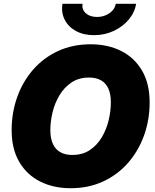

<svg xmlns="http://www.w3.org/2000/svg" viewBox="-20 -968 807 998"><path d="M347.2 10.3Q257.3 10.3 188.2 -24.7Q119.1 -59.6 79.8 -127Q40.5 -194.3 40.5 -291.5Q40.5 -382.3 69.3 -463.1Q98.1 -543.9 151.9 -605.7Q205.6 -667.5 281.5 -702.6Q357.4 -737.8 451.2 -737.8Q540.5 -737.8 609.6 -703.1Q678.7 -668.5 718.3 -601.1Q757.8 -533.7 757.8 -435.5Q757.8 -344.2 728.5 -263.4Q699.2 -182.6 645.3 -121.1Q591.3 -59.6 515.9 -24.7Q440.4 10.3 347.2 10.3ZM356 -162.6Q408.7 -162.6 446.5 -187.7Q484.4 -212.9 508.8 -253.9Q533.2 -294.9 544.7 -342.8Q556.2 -390.6 556.2 -436.5Q556.2 -478.5 543.5 -507.1Q530.8 -535.6 505.6 -550.3Q480.5 -564.9 442.4 -564.9Q390.1 -564.9 352.3 -539.8Q314.5 -514.6 289.8 -473.9Q265.1 -433.1 253.4 -385.3Q241.7 -337.4 241.7 -291Q241.7 -249.5 254.6 -220.7Q267.6 -191.9 293 -177.2Q318.4 -162.6 356 -162.6ZM468.8 -785.2Q414.1 -785.2 374.5 -806.9Q335 -828.6 316.2 -865.7Q297.4 -902.8 304.7 -948.2H409.2Q404.3 -918.9 425.8 -899.4Q447.3 -879.9 484.4 -879.9Q508.8 -879.9 529.8 -888.9Q550.8 -897.9 564.7 -913.3Q578.6 -928.7 581.5 -948.2H687.5Q680.2 -902.8 648.7 -865.7Q617.2 -828.6 570.3 -806.9Q523.4 -785.2 468.8 -785.2Z"/></svg>

Font: Inter 20pt Black
Style: Italic
Weight: 900
Italic angle: -9.3988°
Version: Version 4.001;git-66647c0bb